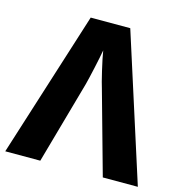

<svg xmlns="http://www.w3.org/2000/svg" viewBox="-106 -809 858 905"><g transform="rotate(15 323.5 -356.5)"><path d="M0 0H171L285 -405C294 -439 316 -538 323 -579C328 -541 356 -424 363 -405L476 0H647L419 -713H226Z"/></g></svg>

Font: Kathrein 85 Heavy
Style: Regular
Weight: 900
Designer: Lazydogs Typefoundry, based on Open Sans by Ascender Corporation
Foundry: Lazydogs Typefoundry
Version: Version 1.003;PS 001.003;hotconv 1.0.88;makeotf.lib2.5.64775